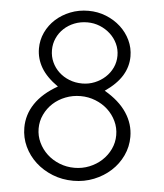

<svg xmlns="http://www.w3.org/2000/svg" viewBox="-54 -801 730 857"><g transform="rotate(5 311.5 -373.0)"><path d="M306.2 7.8Q256.3 7.8 212.9 -9.5Q169.4 -26.9 137.2 -56.4Q105 -85.9 86.4 -125.5Q67.9 -165 67.9 -209.5Q67.9 -268.1 101.1 -317.6Q134.3 -367.2 201.2 -405.3Q149.4 -441.4 125.7 -481.7Q102.1 -522 102.1 -567.4Q102.1 -605.5 117.9 -639.4Q133.8 -673.3 161.6 -698.7Q189.5 -724.1 227.1 -739Q264.6 -753.9 308.1 -753.9Q350.1 -753.9 387.2 -739Q424.3 -724.1 452.1 -698.7Q480 -673.3 496.1 -639.4Q512.2 -605.5 512.2 -567.4Q512.2 -521.5 487.8 -481.2Q463.4 -440.9 411.1 -404.8Q477.1 -366.7 510 -316.9Q543 -267.1 543 -209.5Q543 -165 524.4 -125.5Q505.9 -85.9 473.6 -56.4Q441.4 -26.9 398.2 -9.5Q355 7.8 306.2 7.8ZM308.1 -702.1Q276.4 -702.1 249.5 -691.4Q222.7 -680.7 202.9 -662.1Q183.1 -643.6 171.9 -618.7Q160.6 -593.8 160.6 -565.4Q160.6 -536.6 171.9 -511.7Q183.1 -486.8 202.9 -468.3Q222.7 -449.7 249.5 -439Q276.4 -428.2 308.1 -428.2Q337.4 -428.2 363.8 -439Q390.1 -449.7 410.4 -468.3Q430.7 -486.8 442.4 -511.7Q454.1 -536.6 454.1 -565.4Q454.1 -593.8 442.4 -618.7Q430.7 -643.6 410.4 -662.1Q390.1 -680.7 363.8 -691.4Q337.4 -702.1 308.1 -702.1ZM306.2 -371.6Q270.5 -371.6 238.8 -359.1Q207 -346.7 183.3 -325Q159.7 -303.2 145.8 -273.9Q131.8 -244.6 131.8 -211.4Q131.8 -178.2 145.8 -148.9Q159.7 -119.6 183.3 -97.7Q207 -75.7 238.8 -63Q270.5 -50.3 306.2 -50.3Q341.3 -50.3 372.8 -63Q404.3 -75.7 428 -97.7Q451.7 -119.6 465.6 -148.9Q479.5 -178.2 479.5 -211.4Q479.5 -244.6 465.6 -273.9Q451.7 -303.2 428 -325Q404.3 -346.7 372.8 -359.1Q341.3 -371.6 306.2 -371.6Z"/></g></svg>

Font: Twentytwelve Slab Light
Style: TwentytwelveSlab
Weight: 300
Designer: Domenico Catapano
Version: Version 1.00 2012